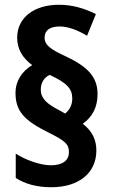

<svg xmlns="http://www.w3.org/2000/svg" viewBox="-20 -782 473 805"><path d="M45 -392C45 -313 86 -275 182 -227C254 -191 269 -178 269 -144C269 -111 245 -89 193 -89C150 -89 87 -111 46 -138V-36C86 -10 136 3 195 3C311 3 384 -57 384 -151C384 -197 366 -233 327 -263C367 -292 389 -331 389 -388C389 -464 341 -506 251 -548C195 -574 167 -592 167 -624C167 -654 188 -671 230 -671C266 -671 305 -656 345 -632L382 -723C331 -748 283 -762 227 -762C124 -762 52 -709 52 -624C52 -577 74 -539 115 -509C72 -483 45 -443 45 -392ZM151 -406C151 -435 165 -457 188 -468C262 -434 283 -409 283 -369C283 -341 271 -320 253 -306L230 -319C176 -346 151 -370 151 -406Z"/></svg>

Font: Noto Sans Devanagari Condensed
Style: Bold
Weight: 700
Width: 3
Designer: Jelle Bosma - Monotype Design Team
Foundry: Monotype Imaging Inc.
Version: Version 2.004